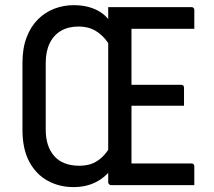

<svg xmlns="http://www.w3.org/2000/svg" viewBox="-20 -728 840 755"><path d="M269.2 -707.7Q302.2 -707.7 328.2 -700.6Q354.3 -693.5 373.6 -681.2Q392.8 -668.9 405.5 -653.1V-700H733.1Q738.1 -700 741.1 -697Q744.1 -694 744.1 -689Q744.1 -670.5 744.1 -651.9Q744.1 -633.4 744.1 -614.8H476L405.5 -558.8Q384.3 -589.9 355.9 -606.8Q327.4 -623.7 288.9 -623.7Q248.7 -623.7 219.9 -606.9Q191.1 -590.1 175.4 -558Q159.8 -526 159.8 -480.1V-218.7Q159.8 -152.2 193.4 -114.2Q226.9 -76.3 291.9 -76.3Q317.8 -76.3 338 -83.2Q358.2 -90.2 375.1 -104.4Q391.9 -118.5 405.5 -138.8Q405.5 -199.2 405.5 -260.2Q405.5 -321.2 405.5 -383.2Q405.5 -445.1 405.5 -506.6Q405.5 -568 405.5 -627.9L503.1 -649.5L497 -628.4Q497 -616.5 497 -604.9Q497 -593.3 497 -581Q497 -519.6 497 -457.3Q497 -395 497 -333.1Q497 -271.2 497 -208.9Q497 -146.6 497 -85.2H733.1Q738.1 -85.2 741.1 -82.2Q744.1 -79.2 744.1 -74.2Q744.1 -55.6 744.1 -37.1Q744.1 -18.5 744.1 0H416.5Q412.5 0 409 -3.4Q405.5 -6.9 405.5 -10.8V-78.8L424.9 -71.3Q395.6 -31.3 357 -11.8Q318.4 7.7 269.2 7.7Q212.5 7.7 166.8 -17.7Q121.1 -43 94.7 -93Q68.3 -142.9 68.3 -217.3V-480.4Q68.3 -538.3 84.6 -581Q100.9 -623.8 129.3 -652Q157.7 -680.2 194 -693.9Q230.3 -707.7 269.2 -707.7ZM453.3 -394.6H692.7Q697.7 -394.6 700.6 -391.6Q703.6 -388.6 703.6 -383.6Q703.6 -364.9 703.6 -348.2Q703.6 -331.5 703.6 -312.3H453.3Z"/></svg>

Font: Recursive Sans Linear Light
Style: Regular
Weight: 300
Version: Version 1.085